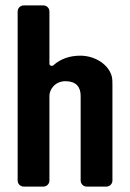

<svg xmlns="http://www.w3.org/2000/svg" viewBox="-20 -687 479 707"><path d="M276 -482C236 -482 203 -470 177 -447C172 -442 162 -445 162 -452V-645C162 -657 152 -667 140 -667H67C55 -667 45 -657 45 -645V-22C45 -10 55 0 67 0H140C152 0 162 -10 162 -22V-334C162 -358 183 -388 221 -388C260 -388 277 -367 277 -334V-22C277 -10 287 0 299 0H372C384 0 394 -10 394 -22V-370C394 -384 394 -395 392 -404C381 -450 329 -482 276 -482Z"/></svg>

Font: DIN Rundschrift
Style: Breit
Weight: 400
Width: 7
Version: Version 1.027